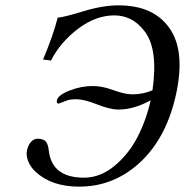

<svg xmlns="http://www.w3.org/2000/svg" viewBox="-20 -678 684 710"><path d="M537.1 -307.1Q475.1 -272.9 418 -272.9Q386.7 -272.9 338.9 -292Q291 -311 262.2 -311Q239.3 -311 228.5 -306.6L196.8 -294.9Q188 -294.9 190.4 -307.1Q194.3 -326.2 236.8 -343Q279.3 -359.9 323.7 -359.9Q357.9 -359.9 399.9 -344.5Q441.9 -329.1 469.7 -329.1Q509.3 -329.1 543.9 -344.2Q554.7 -421.4 547.6 -474.4Q540.5 -527.3 516.6 -559.8Q492.7 -592.3 464.1 -606.7Q435.5 -621.1 402.8 -621.1Q334.5 -621.1 269 -571.8Q203.6 -522.5 168.5 -454.1L139.2 -458Q176.8 -546.9 193.4 -612.8Q214.4 -613.8 286.9 -636Q359.4 -658.2 418.9 -658.2Q546.9 -658.2 606.2 -574.7Q665.5 -491.2 631.8 -333Q597.2 -170.9 499.8 -79.3Q402.3 12.2 272.5 12.2Q170.4 12.2 111.3 -43Q93.8 -59.1 84.7 -80.8Q75.7 -102.5 79.8 -122.1Q84 -141.6 94.7 -153.3Q105.5 -165 119.1 -165Q140.1 -165 149.2 -154.8Q158.2 -144.5 160.6 -120.1Q172.4 -21 290.5 -21Q351.1 -21 403.6 -64.7Q456.1 -108.4 488.5 -171.4Q521 -234.4 537.1 -307.1Z"/></svg>

Font: Linux Biolinum
Style: Italic
Weight: 400
Italic angle: -12°
Designer: Philipp H. Poll
Foundry: Philipp H. Poll
Version: Version 1.1.3 ; ttfautohint (v0.9)